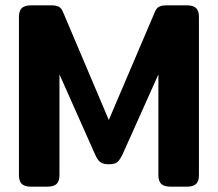

<svg xmlns="http://www.w3.org/2000/svg" viewBox="-20 -700 817 720"><path d="M51 -43V-637Q51 -659 61.5 -669.5Q72 -680 97 -680H171Q189 -680 199 -675.5Q209 -671 215 -658L388 -250L562 -658Q568 -671 578 -675.5Q588 -680 606 -680H680Q705 -680 715.5 -669.5Q726 -659 726 -637V-43Q726 -21 715.5 -10.5Q705 0 681 0H620Q595 0 584.5 -10.5Q574 -21 574 -43V-421L440 -122Q430 -101 420.5 -92.5Q411 -84 388 -84Q366 -84 355.5 -92.5Q345 -101 336 -122L203 -421V-43Q203 -21 192.5 -10.5Q182 0 157 0H96Q72 0 61.5 -10.5Q51 -21 51 -43Z"/></svg>

Font: Mitr Medium
Style: Regular
Weight: 500
Designer: Thanarat Vachiruckul
Foundry: Cadson Demak
Version: Version 1.003